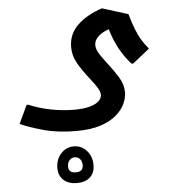

<svg xmlns="http://www.w3.org/2000/svg" viewBox="-62 -512 958 1069"><g transform="rotate(-5 417.0 22.5)"><path d="M346 212Q243 212 162.5 189.5Q82 167 35 145L83 43H93Q149 67 215 80Q281 93 346 93Q397 93 431.5 83.5Q466 74 483 58Q500 42 500 22Q500 8 489 -12Q478 -32 447 -71Q404 -126 381 -167.5Q358 -209 358 -255Q358 -330 412 -380Q466 -430 548 -456L692 -411Q706 -361 720.5 -324.5Q735 -288 752 -260.5Q769 -233 789 -210L695 -135H685Q648 -176 621.5 -224Q595 -272 575 -337Q548 -327 530 -314.5Q512 -302 502.5 -287Q493 -272 493 -255Q493 -231 511 -203.5Q529 -176 554 -144Q583 -107 609 -65.5Q635 -24 635 22Q635 50 620.5 83Q606 116 572.5 145.5Q539 175 483.5 193.5Q428 212 346 212ZM325 501Q278 501 250.5 476Q223 451 223 408Q223 361 252 328.5Q281 296 324 296Q367 296 396 328Q425 360 425 408Q425 453 398 477Q371 501 325 501ZM324 441Q365 441 365 404Q365 384 354 370.5Q343 357 324 357Q306 357 294.5 370.5Q283 384 283 405Q283 441 324 441Z"/></g></svg>

Font: Fustat ExtraBold
Style: Regular
Weight: 800
Designer: Mohamed Gaber, Khaled Hosny, Laura Garcia Mut
Foundry: Kief Type Foundry, Alif Type Foundry, Hard Type Foundry
Version: Version 1.007